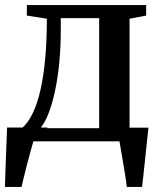

<svg xmlns="http://www.w3.org/2000/svg" viewBox="-20 -558 641 758"><path d="M48 0V-49L65.5 -51Q90.5 -72 109.2 -111Q128 -150 140.2 -205Q152.5 -260 158.8 -330Q165 -400 165 -484L86 -496.5V-538H557V-496.5L491.5 -484V0ZM139 -52H371.5V-486.5H220V-441.5Q220 -372.5 214 -310.5Q208 -248.5 196.8 -197Q185.5 -145.5 170.8 -108.2Q156 -71 139 -52ZM-0.5 180Q0.5 146.5 1.8 107.5Q3 68.5 4.8 27.2Q6.5 -14 8 -54.5H168L113 -4Q108.5 10.5 101.5 35.8Q94.5 61 87.2 89.2Q80 117.5 74 142Q68 166.5 65 180ZM480.5 180Q478.5 160.5 474.5 135.8Q470.5 111 466.2 85.2Q462 59.5 458 37Q454 14.5 451.5 -1L415 -54H566Q564 -35 561.5 -11.2Q559 12.5 556.2 38.5Q553.5 64.5 550.8 90.2Q548 116 545.5 139.2Q543 162.5 541 180Z"/></svg>

Font: Merriweather 60pt SemiBold
Style: Regular
Weight: 600
Version: Version 2.100